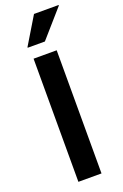

<svg xmlns="http://www.w3.org/2000/svg" viewBox="-169 -940 632 989"><g transform="rotate(-20 147.0 -445.5)"><path d="M78.3 0V-675H205V0ZM69.2 -738.3V-741.7L159.2 -890.8H294.2V-887.5L163.3 -738.3Z"/></g></svg>

Font: Funnel Display Light SemiBold
Style: Regular
Weight: 600
Version: Version 1.000